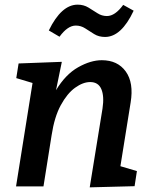

<svg xmlns="http://www.w3.org/2000/svg" viewBox="-20 -802 653 826"><path d="M366 4 421 -335Q429 -388 416 -418.5Q403 -449 368 -449Q337 -449 303 -424.5Q269 -400 241.5 -349.5Q214 -299 202 -220L167 0H49L120 -445L50 -466L60 -529L246 -536L221 -414Q262 -482 316 -512.5Q370 -543 418 -543Q486 -543 521 -494.5Q556 -446 542 -361L498 -87L569 -66L559 -1ZM432 -643Q405 -643 385 -655.5Q365 -668 346.5 -680Q328 -692 306 -692Q271 -692 236 -644L190 -671Q244 -782 314 -782Q340 -782 360.5 -769.5Q381 -757 399.5 -745Q418 -733 440 -733Q475 -733 510 -781L555 -756Q502 -643 432 -643Z"/></svg>

Font: Bitter SemiBold
Style: Italic
Weight: 600
Italic angle: -9°
Designer: Sol Matas, and Bitter project Authors
Foundry: Sol Matas
Version: Version 2.001